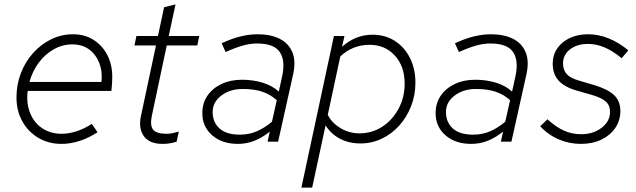

<svg xmlns="http://www.w3.org/2000/svg" viewBox="-20 -645 2897 874"><path d="M260 10Q201 10 154.5 -17.5Q108 -45 81.5 -93Q55 -141 55 -201Q55 -260 75 -312Q95 -364 131 -404Q167 -444 213.5 -466.5Q260 -489 312 -489Q365 -489 405 -464Q445 -439 468 -395.5Q491 -352 491 -295Q491 -279 490 -263.5Q489 -248 487 -231H106Q99 -175 117 -130.5Q135 -86 172.5 -61Q210 -36 261 -36Q293 -36 328.5 -47.5Q364 -59 398 -81L424 -43Q384 -17 342.5 -3.5Q301 10 260 10ZM114 -272H442Q447 -320 431.5 -359Q416 -398 385 -420.5Q354 -443 309 -443Q265 -443 225.5 -421Q186 -399 157 -360.5Q128 -322 114 -272Z M721 10Q660 10 635 -25Q610 -60 621 -114L690 -438H592L601 -481H699L727 -612L779 -625L748 -481H887L878 -438H739L671 -117Q662 -74 677 -55Q692 -36 739 -36Q752 -36 764 -38.5Q776 -41 794 -46L784 0Q768 5 752.5 7.5Q737 10 721 10Z M1063 10Q991 10 946 -29Q901 -68 901 -130Q901 -175 924 -209Q947 -243 988 -262.5Q1029 -282 1081 -282Q1132 -282 1176 -268.5Q1220 -255 1249 -228L1264 -296Q1280 -368 1254 -407.5Q1228 -447 1150 -447Q1119 -447 1085 -437.5Q1051 -428 1007 -408L989 -448Q1036 -470 1076 -479.5Q1116 -489 1153 -489Q1211 -489 1252 -469Q1293 -449 1310.5 -408Q1328 -367 1314 -305L1246 0H1198L1208 -46Q1175 -19 1139 -4.5Q1103 10 1063 10ZM1072 -32Q1114 -32 1149.5 -47.5Q1185 -63 1218 -91L1240 -189Q1211 -215 1174 -227.5Q1137 -240 1085 -240Q1027 -240 987.5 -210Q948 -180 948 -135Q948 -89 979 -60.5Q1010 -32 1072 -32Z M1352 209 1500 -481H1548L1537 -432Q1598 -487 1676 -487Q1733 -487 1777 -459Q1821 -431 1846 -381.5Q1871 -332 1871 -269Q1871 -212 1851.5 -162Q1832 -112 1797.5 -73.5Q1763 -35 1717.5 -13.5Q1672 8 1621 8Q1569 8 1528.5 -13Q1488 -34 1462 -74L1401 209ZM1662 -441Q1585 -441 1529 -388L1472 -122Q1491 -85 1530.5 -61.5Q1570 -38 1616 -38Q1674 -38 1720.5 -68.5Q1767 -99 1794.5 -150.5Q1822 -202 1822 -265Q1822 -343 1777.5 -392Q1733 -441 1662 -441Z M2125 10Q2053 10 2008 -29Q1963 -68 1963 -130Q1963 -175 1986 -209Q2009 -243 2050 -262.5Q2091 -282 2143 -282Q2194 -282 2238 -268.5Q2282 -255 2311 -228L2326 -296Q2342 -368 2316 -407.5Q2290 -447 2212 -447Q2181 -447 2147 -437.5Q2113 -428 2069 -408L2051 -448Q2098 -470 2138 -479.5Q2178 -489 2215 -489Q2273 -489 2314 -469Q2355 -449 2372.5 -408Q2390 -367 2376 -305L2308 0H2260L2270 -46Q2237 -19 2201 -4.5Q2165 10 2125 10ZM2134 -32Q2176 -32 2211.5 -47.5Q2247 -63 2280 -91L2302 -189Q2273 -215 2236 -227.5Q2199 -240 2147 -240Q2089 -240 2049.5 -210Q2010 -180 2010 -135Q2010 -89 2041 -60.5Q2072 -32 2134 -32Z M2624 10Q2572 10 2524.5 -10Q2477 -30 2439 -70L2472 -102Q2513 -65 2549 -49.5Q2585 -34 2625 -34Q2681 -34 2719 -63.5Q2757 -93 2757 -136Q2757 -165 2738 -182.5Q2719 -200 2674 -213L2604 -233Q2549 -249 2522.5 -278.5Q2496 -308 2496 -355Q2496 -414 2541.5 -451.5Q2587 -489 2658 -489Q2705 -489 2751.5 -470Q2798 -451 2840 -416L2810 -380Q2767 -415 2730 -430Q2693 -445 2657 -445Q2606 -445 2574.5 -420Q2543 -395 2543 -357Q2543 -326 2560 -307.5Q2577 -289 2616 -278L2687 -257Q2749 -238 2776.5 -211Q2804 -184 2804 -140Q2804 -97 2781 -63Q2758 -29 2717.5 -9.5Q2677 10 2624 10Z"/></svg>

Font: Red Hat Text VF
Style: Italic
Weight: 300
Italic angle: -12°
Designer: Pentagram, MCKL
Foundry: Pentagram, MCKL
Version: Version 1.023